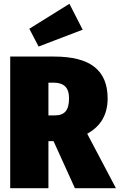

<svg xmlns="http://www.w3.org/2000/svg" viewBox="-20 -995 633 1015"><path d="M263 -249H236V0H34V-696H266Q410 -696 479.5 -641Q549 -586 549 -475Q549 -347 441 -288L593 0H376ZM236 -385H270Q309 -385 327 -406.5Q345 -428 345 -475Q345 -518 324.5 -538Q304 -558 264 -558H236ZM347 -975 417 -838 184 -749 135 -843Z"/></svg>

Font: Fira Sans Condensed Black
Style: Regular
Weight: 900
Width: 3
Designer: Carrois Corporate & Edenspiekermann AG
Foundry: Carrois Corporate GbR & Edenspiekermann AG
Version: Version 4.203